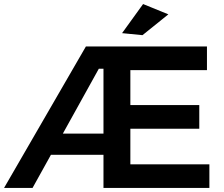

<svg xmlns="http://www.w3.org/2000/svg" viewBox="-21 -930 1106 950"><path d="M624 -117H1015V0H491V-164H231L140 0H-1L404 -700H1003V-583H624V-410H965V-293H624ZM290 -269H491V-590H468ZM687 -910 812 -859 684 -756 583 -766Z"/></svg>

Font: Montserrat Medium
Style: Regular
Weight: 500
Designer: Julieta Ulanovsky
Foundry: Julieta Ulanovsky
Version: Version 6.001